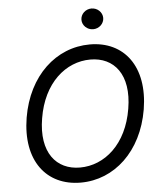

<svg xmlns="http://www.w3.org/2000/svg" viewBox="-61 -985 884 1048"><g transform="rotate(-5 380.5 -461.0)"><path d="M715.9 -358C754.3 -590.9 640.6 -737.2 453.1 -737.2C268.5 -737.2 113.6 -596.6 75.3 -369.3C36.9 -136.4 150.6 9.9 339.5 9.9C522.7 9.9 677.6 -130.7 715.9 -358ZM159.1 -358C190.3 -549.7 313.9 -654.8 448.9 -654.8C578.1 -654.8 663.4 -555.4 632.1 -369.3C600.9 -177.6 477.3 -72.4 342.3 -72.4C213.1 -72.4 127.8 -171.9 159.1 -358ZM419.7 -875C419.7 -843.8 446.7 -818.2 479.4 -818.2C512.1 -818.2 539.1 -843.8 539.1 -875C539.1 -906.2 512.1 -931.8 479.4 -931.8C446.7 -931.8 419.7 -906.2 419.7 -875Z"/></g></svg>

Font: Margiela Sans
Style: Italic
Weight: 400
Italic angle: -9.39999°
Designer: Stefan Endress, Andreas Faust
Version: Version 1.100;FEAKit 1.0